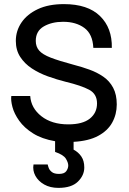

<svg xmlns="http://www.w3.org/2000/svg" viewBox="-20 -680 628 934"><path d="M35 -213H127Q131 -154 181.5 -114.5Q232 -75 312 -75Q382 -75 417 -103Q452 -131 452 -177Q452 -223 413.5 -243.5Q375 -264 300 -282Q256 -293 213 -308.5Q170 -324 135 -347Q100 -370 78.5 -403Q57 -436 57 -481Q57 -530 84.5 -570.5Q112 -611 164 -635.5Q216 -660 291 -660Q407 -660 466.5 -602Q526 -544 524 -447H434Q431 -514 390.5 -544Q350 -574 287 -574Q232 -574 193 -551.5Q154 -529 154 -481Q154 -453 170.5 -434Q187 -415 227 -399.5Q267 -384 338 -365Q377 -355 414.5 -341.5Q452 -328 482.5 -307Q513 -286 530.5 -253Q548 -220 548 -172Q548 -124 526 -84Q504 -44 457.5 -19Q411 6 338 10V48Q361 60 375.5 81Q390 102 390 135Q390 173 359 203.5Q328 234 264 234Q224 234 195 217.5Q166 201 152 175Q138 149 143 120H212Q213 126 217 137Q221 148 232.5 157Q244 166 267 166Q293 166 302.5 152.5Q312 139 312 125Q312 111 300.5 92Q289 73 248 59V7Q184 -4 141 -31Q98 -58 73.5 -92.5Q49 -127 40.5 -159.5Q32 -192 35 -213Z"/></svg>

Font: Syne Medium
Style: Regular
Weight: 500
Designer: Lucas Descroix
Foundry: Bonjour Monde
Version: Version 2.200; ttfautohint (v1.8.4)